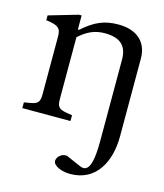

<svg xmlns="http://www.w3.org/2000/svg" viewBox="-116 -618 825 963"><g transform="rotate(15 296.5 -136.5)"><path d="M338 257C472 257 532 144 532 9V-394C532 -480 475 -530 380 -530C307 -530 259 -509 195 -453H189V-526H175L24 -482V-457C91 -449 102 -434 102 -392V-94C102 -52 92 -42 52 -35L22 -30V0H272V-30L242 -35C202 -42 192 -52 192 -94V-414C235 -452 273 -470 325 -470C404 -470 442 -437 442 -364V56C442 144 433 211 395 211C389 211 383 209 376 206L305 175C281 165 249 188 249 213C249 238 294 257 338 257Z"/></g></svg>

Font: Hedvig Letters Serif 24pt
Style: Regular
Weight: 400
Designer: Alexander Örn & Tor Weibull
Foundry: Kanon Foundry
Version: Version 1.000